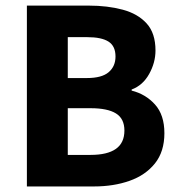

<svg xmlns="http://www.w3.org/2000/svg" viewBox="-20 -672 645 692"><path d="M76.9 0V-651.8H300Q367.7 -651.8 422.3 -637.1Q476.8 -622.5 508.6 -587.4Q540.4 -552.4 540.4 -490.1Q540.4 -446.4 517.6 -405.4Q494.8 -364.4 454.5 -349.4V-345.4Q504.9 -332.9 538.7 -295.3Q572.5 -257.7 572.5 -192Q572.5 -125.7 538.5 -83.1Q504.4 -40.5 447 -20.3Q389.5 0 318.6 0ZM224.3 -390.7H293.2Q346.8 -390.7 371.6 -411.8Q396.3 -432.9 396.3 -468.3Q396.3 -506.1 371 -522.1Q345.8 -538.1 294.3 -538.1H224.3ZM224.3 -113.7H306.6Q366.9 -113.7 397.7 -135.4Q428.4 -157.1 428.4 -201.5Q428.4 -244.4 397.9 -263.2Q367.5 -282 306.6 -282H224.3Z"/></svg>

Font: Source Sans Variable
Style: Regular
Weight: 200
Designer: Paul D. Hunt
Foundry: Adobe Systems Incorporated
Version: Version 3.006;hotconv 1.0.111;makeotfexe 2.5.65597